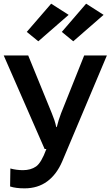

<svg xmlns="http://www.w3.org/2000/svg" viewBox="-20 -824 608 1057"><path d="M35.6 202.6Q52.2 208 71.8 210.4Q91.3 212.9 115.2 212.9Q188 212.9 240 174.6Q292 136.2 322.8 64L568.4 -518.6H443.4L316.4 -200.7Q309.1 -181.6 303.2 -162.8Q297.4 -144 292.5 -124.5H289.6Q285.6 -144 279.3 -163.1Q272.9 -182.1 265.1 -200.7L135.3 -518.6H0.5L225.6 -3.9H235.4Q207.5 72.3 178.5 92.5Q149.4 112.8 106 112.8Q89.4 112.8 70.6 110.4Q51.8 107.9 37.1 103.5ZM127.4 -648.4 190.9 -596.7 357.9 -742.2 261.7 -803.7ZM320.3 -648.4 383.3 -596.7 550.3 -742.2 454.1 -803.7Z"/></svg>

Font: Roboto Flex
Style: wght 600 wdth 140 opsz 13.0 GRAD 0.00 slnt 0.00 XTRA 468 XOPQ 96 YOPQ 79 YTLC 514 YTUC 712 YTAS 750 YTDE -203.00 YTFI 738
Weight: 600
Width: 8
Designer: Berlow after Robertson
Foundry: Google
Version: Version 3.100